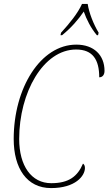

<svg xmlns="http://www.w3.org/2000/svg" viewBox="-20 -951 554 981"><path d="M292 -784 289 -771H297C346 -811 380 -851 408 -892C422 -852 444 -808 475 -771H481L484 -784C458 -827 435 -885 428 -931H399C378 -884 336 -832 292 -784ZM241 10C365 10 414 -52 414 -93C414 -105 409 -112 404 -115C376 -49 331 -15 242 -15C140 -15 78 -104 78 -241C78 -478 201 -698 369 -698C454 -698 487 -646 487 -556C504 -556 514 -569 514 -589C514 -669 460 -723 370 -723C187 -723 50 -501 50 -241C50 -91 117 10 241 10Z"/></svg>

Font: Noto Serif Condensed Thin
Style: Italic
Weight: 100
Width: 3
Italic angle: -12°
Designer: Monotype Design Team
Foundry: Monotype Imaging Inc.
Version: Version 2.013